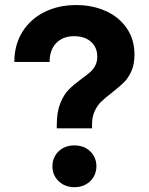

<svg xmlns="http://www.w3.org/2000/svg" viewBox="-20 -741 598 771"><path d="M308.6 -425.3Q330.1 -440.9 342.5 -451.9Q355 -462.9 362.8 -478Q370.6 -493.2 370.6 -513.7Q370.6 -538.6 359.1 -557.1Q347.7 -575.7 326.7 -585.7Q305.7 -595.7 277.8 -595.7Q232.4 -595.7 205.8 -568.1Q179.2 -540.5 179.2 -492.2H37.6Q37.6 -561 69.8 -612.8Q102.1 -664.6 158.4 -692.6Q214.8 -720.7 285.6 -720.7Q351.1 -720.7 404.5 -696.8Q458 -672.9 489 -627.7Q520 -582.5 520 -521.5Q520 -482.9 507.6 -455.1Q495.1 -427.2 477.1 -409.7Q459 -392.1 429.2 -368.7Q402.3 -348.1 386.7 -333Q371.1 -317.9 360.4 -295.2Q349.6 -272.5 349.6 -241.2V-225.6H208V-239.3Q208 -292 222.4 -327.1Q236.8 -362.3 257.1 -382.3Q277.3 -402.3 308.6 -425.3ZM190.4 -73.2Q190.4 -97.2 201.9 -116.5Q213.4 -135.7 233.4 -146.5Q253.4 -157.2 278.8 -157.2Q304.2 -157.2 324.2 -146.5Q344.2 -135.7 355.7 -116.5Q367.2 -97.2 367.2 -73.2Q367.2 -49.3 355.7 -30.3Q344.2 -11.2 324.2 -0.2Q304.2 10.7 278.8 10.7Q253.4 10.7 233.4 -0.2Q213.4 -11.2 201.9 -30.3Q190.4 -49.3 190.4 -73.2Z"/></svg>

Font: Wanted Sans Std Variable
Style: Regular
Weight: 400
Designer: Original Design by Kil Hyung-jin and Kang Hanbin, Wanted Lab, Inc;
Foundry: Wanted Lab, Inc.
Version: Version 1.003;Glyphs 3.2 (3227)